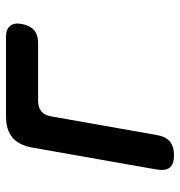

<svg xmlns="http://www.w3.org/2000/svg" viewBox="0 -590 600 640"><g transform="rotate(-90 300.0 -270.0)"><path d="M102 10Q73 10 61.5 -4Q50 -18 55 -48L128 -462Q136 -507 161.5 -528.5Q187 -550 232 -550H496Q522 -550 533.5 -536.5Q545 -523 540 -497Q535 -470 519.5 -456.5Q504 -443 477 -443H285Q262 -443 249 -432.5Q236 -422 232 -399L170 -48Q165 -18 148.5 -4Q132 10 102 10Z"/></g></svg>

Font: Maple Mono NL SemiBold
Style: Italic
Weight: 600
Italic angle: -10°
Monospace: yes
Designer: subframe7536
Version: Version 7.000